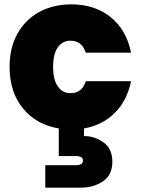

<svg xmlns="http://www.w3.org/2000/svg" viewBox="-20 -588 647 882"><path d="M304 -160Q357 -160 374 -215H582Q564 -126 507.5 -69.5Q451 -13 366 2V37Q415 37 455.5 66Q496 95 496 155Q496 216 453 245Q410 274 351 274H188V171H328Q361 171 361 150Q361 129 328 129H250V2Q147 -15 85.5 -90Q24 -165 24 -281Q24 -368 60 -433Q96 -498 160.5 -533Q225 -568 308 -568Q415 -568 488 -509.5Q561 -451 582 -346H374Q356 -401 304 -401Q267 -401 245.5 -370.5Q224 -340 224 -281Q224 -222 245.5 -191Q267 -160 304 -160Z"/></svg>

Font: DVN-Poppins ExtBd
Style: Regular
Weight: 800
Designer: Ninad Kale (Devanagari), Jonny Pinhorn (Latin)
Foundry: Indian Type Foundry
Version: 4.004